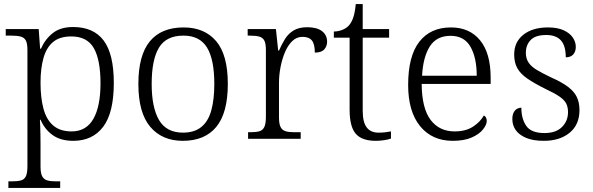

<svg xmlns="http://www.w3.org/2000/svg" viewBox="-20 -678 2899 938"><path d="M21 240V208H39Q65 208 82 203.5Q99 199 106.5 183Q114 167 114 133V-433Q114 -466 106 -480.5Q98 -495 80.5 -499.5Q63 -504 35 -504H8V-536H169L176 -440H180Q200 -486 237.5 -516Q275 -546 337 -546Q437 -546 486.5 -480Q536 -414 536 -273Q536 -127 484 -58.5Q432 10 338 10Q277 10 238 -17.5Q199 -45 178 -93H175Q176 -79 176.5 -60.5Q177 -42 177.5 -20.5Q178 1 178 25V136Q178 169 186.5 184Q195 199 211.5 203.5Q228 208 254 208H274V240ZM330 -36Q401 -36 436 -97Q471 -158 471 -271Q471 -385 438.5 -442.5Q406 -500 328 -500Q272 -500 239.5 -473Q207 -446 192.5 -395Q178 -344 178 -274Q178 -200 192.5 -146.5Q207 -93 240.5 -64.5Q274 -36 330 -36Z M873 10Q772 10 714 -58.5Q656 -127 656 -268Q656 -408 712 -476Q768 -544 877 -544Q979 -544 1036 -477Q1093 -410 1093 -268Q1093 -127 1037 -58.5Q981 10 873 10ZM874 -30Q930 -30 964 -58Q998 -86 1012.5 -139.5Q1027 -193 1027 -268Q1027 -387 991.5 -445.5Q956 -504 876 -504Q792 -504 756.5 -445Q721 -386 721 -268Q721 -153 757 -91.5Q793 -30 874 -30Z M1192 0V-32H1204Q1230 -32 1246.5 -36.5Q1263 -41 1271 -57Q1279 -73 1279 -107V-433Q1279 -466 1271 -480.5Q1263 -495 1245.5 -499.5Q1228 -504 1199 -504H1190V-536H1328L1339 -431H1343Q1356 -461 1372 -487Q1388 -513 1414 -529Q1440 -545 1481 -545Q1528 -545 1553 -526Q1578 -507 1578 -474Q1578 -452 1564 -436.5Q1550 -421 1518 -421Q1518 -463 1503.5 -480.5Q1489 -498 1458 -498Q1429 -498 1407.5 -477Q1386 -456 1372 -422.5Q1358 -389 1350.5 -350Q1343 -311 1343 -274V-104Q1343 -71 1351.5 -56Q1360 -41 1376.5 -36.5Q1393 -32 1418 -32H1449V0Z M1816 10Q1748 10 1718 -24.5Q1688 -59 1688 -143V-494H1611V-524Q1630 -524 1649.5 -531Q1669 -538 1682 -551Q1696 -565 1705 -590Q1714 -615 1718 -658H1752V-536H1881V-494H1752V-137Q1752 -81 1771.5 -55.5Q1791 -30 1829 -30Q1846 -30 1860 -31.5Q1874 -33 1890 -36V-1Q1876 4 1855.5 7Q1835 10 1816 10Z M2192 10Q2091 10 2032.5 -61.5Q1974 -133 1974 -263Q1974 -404 2028.5 -474Q2083 -544 2183 -544Q2274 -544 2325.5 -481Q2377 -418 2377 -299V-268H2040Q2041 -149 2083.5 -92.5Q2126 -36 2201 -36Q2255 -36 2290.5 -59Q2326 -82 2344 -114Q2350 -111 2354 -104Q2358 -97 2358 -87Q2358 -69 2340 -46Q2322 -23 2285 -6.5Q2248 10 2192 10ZM2309 -308Q2309 -396 2278.5 -449.5Q2248 -503 2181 -503Q2113 -503 2080 -451.5Q2047 -400 2042 -308Z M2637 10Q2584 10 2550 -4.5Q2516 -19 2499.5 -42.5Q2483 -66 2483 -96Q2483 -117 2490 -129.5Q2497 -142 2507 -147Q2517 -152 2527 -152Q2527 -98 2551 -63Q2575 -28 2640 -28Q2696 -28 2725.5 -57.5Q2755 -87 2755 -130Q2755 -155 2746 -172.5Q2737 -190 2713 -206.5Q2689 -223 2644 -244Q2590 -271 2556.5 -294Q2523 -317 2507.5 -344.5Q2492 -372 2492 -412Q2492 -473 2537 -508.5Q2582 -544 2657 -544Q2704 -544 2734 -530Q2764 -516 2778.5 -494.5Q2793 -473 2793 -449Q2793 -426 2780.5 -412Q2768 -398 2744 -398Q2744 -455 2720 -481Q2696 -507 2649 -507Q2596 -507 2572.5 -482.5Q2549 -458 2549 -420Q2549 -392 2562.5 -372Q2576 -352 2604 -335.5Q2632 -319 2674 -299Q2726 -276 2756 -253Q2786 -230 2798.5 -203Q2811 -176 2811 -140Q2811 -69 2763 -29.5Q2715 10 2637 10Z"/></svg>

Font: Noto Serif Gujarati Light
Style: Regular
Weight: 300
Version: Version 2.102